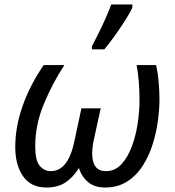

<svg xmlns="http://www.w3.org/2000/svg" viewBox="-20 -826 778 856"><path d="M187 10Q118 10 83 -40Q48 -90 48 -171Q48 -260 81 -354Q114 -448 175 -536H267Q214 -455 175.5 -362.5Q137 -270 137 -173Q137 -111 157 -87Q177 -63 206 -63Q246 -63 272 -97Q298 -131 311 -194L343 -343H429L399 -206Q395 -189 393 -171Q391 -153 391 -142Q391 -63 452 -63Q493 -63 521.5 -94Q550 -125 568 -173.5Q586 -222 594 -277Q602 -332 602 -380Q602 -467 589 -536H676Q684 -500 687.5 -459.5Q691 -419 691 -383Q691 -340 684 -287.5Q677 -235 660.5 -182.5Q644 -130 616 -86.5Q588 -43 546.5 -16.5Q505 10 448 10Q402 10 373 -14Q344 -38 332 -77Q305 -34 271 -12Q237 10 187 10ZM390 -606V-620Q403 -645 419.5 -678Q436 -711 451 -745Q466 -779 476 -806H570V-792Q562 -773 540.5 -739Q519 -705 493.5 -669Q468 -633 445 -606Z"/></svg>

Font: Noto IKEA Latin
Style: Italic
Weight: 400
Italic angle: -12°
Designer: Monotype Design Team
Foundry: Monotype Imaging Inc.
Version: Version 1.0